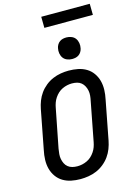

<svg xmlns="http://www.w3.org/2000/svg" viewBox="-154 -1142 880 1235"><g transform="rotate(-15 286.5 -525.0)"><path d="M224 12Q192 12 162.5 6Q133 0 108 -15Q83 -30 66 -54Q49 -78 41.5 -106.5Q34 -135 35 -166.5Q36 -198 43 -230L93 -490Q98 -516 108 -542Q118 -568 134.5 -591Q151 -614 174 -632.5Q197 -651 223 -662Q249 -673 276 -677.5Q303 -682 329 -682Q361 -682 391 -676Q421 -670 446 -655Q471 -640 488 -616Q505 -592 512.5 -563.5Q520 -535 519 -503.5Q518 -472 511 -440L461 -180Q456 -154 446 -128Q436 -102 419.5 -79Q403 -56 380 -37.5Q357 -19 331 -8Q305 3 277.5 7.5Q250 12 224 12ZM226 -73Q242 -73 258 -76.5Q274 -80 290 -87.5Q306 -95 319 -107Q332 -119 342 -134Q352 -149 357.5 -164.5Q363 -180 366 -196L416 -456Q420 -474 421.5 -491Q423 -508 420 -524Q417 -540 409.5 -554.5Q402 -569 390 -579Q378 -589 362 -593Q346 -597 328 -597Q312 -597 296 -593.5Q280 -590 264 -582.5Q248 -575 235 -563Q222 -551 212 -536Q202 -521 196.5 -505.5Q191 -490 188 -474L137 -214Q134 -196 132.5 -179Q131 -162 134 -146Q137 -130 144 -115.5Q151 -101 163.5 -91Q176 -81 192 -77Q208 -73 226 -73ZM371 -748Q354 -748 338 -754.5Q322 -761 312.5 -774Q303 -787 300 -804.5Q297 -822 301 -840Q303 -851 309.5 -862Q316 -873 326 -880Q336 -887 347.5 -889.5Q359 -892 371 -892Q388 -892 404 -885.5Q420 -879 429.5 -866Q439 -853 442 -835.5Q445 -818 441 -800Q439 -789 432.5 -778Q426 -767 416 -760Q406 -753 394.5 -750.5Q383 -748 371 -748ZM573 -988H250L249 -1062H572Z"/></g></svg>

Font: Lode Dark Term
Style: Bold Italic
Weight: 700
Italic angle: -11°
Monospace: yes
Designer: Belleve Invis
Foundry: Belleve Invis
Version: Version 29.2.0